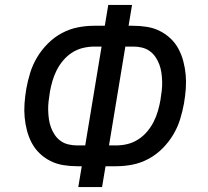

<svg xmlns="http://www.w3.org/2000/svg" viewBox="-20 -755 840 775"><path d="M296 0 310 -84H292Q263 -84 235.5 -88.5Q208 -93 184 -105Q160 -117 140.5 -135.5Q121 -154 108.5 -177.5Q96 -201 89 -227.5Q82 -254 79.5 -281.5Q77 -309 79 -337.5Q81 -366 86 -395V-396Q92 -429 102 -461.5Q112 -494 130 -524Q148 -554 173.5 -579.5Q199 -605 230 -621.5Q261 -638 294 -644.5Q327 -651 360 -651H403L417 -735H513L499 -651H517Q546 -651 573.5 -646.5Q601 -642 625 -630Q649 -618 668.5 -599.5Q688 -581 700.5 -557.5Q713 -534 720 -507.5Q727 -481 729.5 -453.5Q732 -426 730 -397.5Q728 -369 723 -340V-339Q717 -306 707 -273.5Q697 -241 679 -211Q661 -181 635.5 -155.5Q610 -130 579 -113.5Q548 -97 515 -90.5Q482 -84 449 -84H406L392 0ZM292 -168H324L390 -567H361Q338 -567 315 -561.5Q292 -556 271.5 -543Q251 -530 235 -511Q219 -492 208.5 -471Q198 -450 191.5 -427.5Q185 -405 181 -382V-381Q178 -363 176 -345Q174 -327 174.5 -309Q175 -291 177.5 -273.5Q180 -256 186 -240Q192 -224 201.5 -210Q211 -196 225 -186Q239 -176 256.5 -172Q274 -168 292 -168ZM420 -168H449Q472 -168 494.5 -173.5Q517 -179 537.5 -192Q558 -205 574 -224Q590 -243 600.5 -264Q611 -285 617.5 -307.5Q624 -330 628 -353V-354Q631 -372 633 -390Q635 -408 634.5 -426Q634 -444 631.5 -461.5Q629 -479 623 -495Q617 -511 607.5 -525Q598 -539 584 -549Q570 -559 553 -563Q536 -567 518 -567H486Z"/></svg>

Font: Iosevka Aile Medium Oblique
Style: Regular
Weight: 500
Italic angle: -9°
Designer: Belleve Invis
Foundry: Belleve Invis
Version: Version 31.1.0; ttfautohint (v1.8.4)